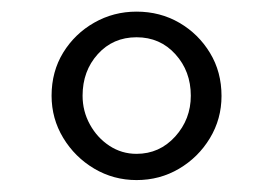

<svg xmlns="http://www.w3.org/2000/svg" viewBox="-20 -814 458 322"><path d="M209 -512Q170.5 -512 138 -531.2Q105.5 -550.5 86 -582.8Q66.5 -615 66.5 -653.5Q66.5 -694 86 -725.8Q105.5 -757.5 138 -776Q170.5 -794.5 209 -794.5Q248.5 -794.5 280.8 -775.8Q313 -757 332.2 -725.2Q351.5 -693.5 351.5 -653Q351.5 -614.5 332 -582.2Q312.5 -550 280.2 -531Q248 -512 209 -512ZM209 -556Q247.5 -556 273.8 -585Q300 -614 300 -653.5Q300 -694.5 274.2 -723Q248.5 -751.5 209 -751.5Q169.5 -751.5 144 -723.2Q118.5 -695 118.5 -653.5Q118.5 -627.5 130.8 -605.2Q143 -583 163.5 -569.5Q184 -556 209 -556Z"/></svg>

Font: Merriweather 120pt ExtraBold
Style: Regular
Weight: 800
Version: Version 2.100